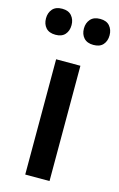

<svg xmlns="http://www.w3.org/2000/svg" viewBox="-124 -800 525 850"><g transform="rotate(15 139.0 -375.5)"><path d="M83 0V-528.3H194.3V0ZM225.6 -632.3Q196.8 -632.3 181.6 -648.9Q166.5 -665.5 166.5 -691.9Q166.5 -717.3 181.4 -734.4Q196.3 -751.5 225.6 -751.5Q254.9 -751.5 269.5 -734.4Q284.2 -717.3 284.2 -691.9Q284.2 -665.5 269.5 -648.9Q254.9 -632.3 225.6 -632.3ZM51.8 -632.3Q22.5 -632.3 7.6 -648.9Q-7.3 -665.5 -7.3 -691.9Q-7.3 -717.3 7.3 -734.4Q22 -751.5 51.8 -751.5Q80.6 -751.5 95.2 -734.4Q109.9 -717.3 109.9 -691.9Q109.9 -665.5 95.2 -648.9Q80.6 -632.3 51.8 -632.3Z"/></g></svg>

Font: Comme Medium
Style: Regular
Weight: 500
Version: Version 1.000;gftools[0.9.27]